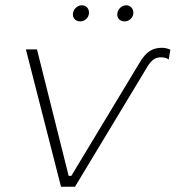

<svg xmlns="http://www.w3.org/2000/svg" viewBox="-20 -707 665 727"><path d="M536 -451C554 -482 569 -490 591 -490C602 -490 611 -487 619 -482L625 -519C615 -523 606 -526 593 -526C560 -526 534 -514 507 -467L250 -41H240L120 -520H78L211 0H264ZM284 -626C301 -626 317 -640 317 -659C317 -674 307 -687 290 -687C272 -687 256 -671 256 -652C256 -637 267 -626 284 -626ZM452 -626C469 -626 485 -640 485 -659C485 -674 474 -687 458 -687C440 -687 424 -671 424 -652C424 -637 435 -626 452 -626Z"/></svg>

Font: Fixel Display 20240404 ExLight
Style: Italic
Weight: 200
Italic angle: -10°
Designer: AlfaBravo + MacPaw
Foundry: Kyrylo Tkachov, Marchela Mozhyna, Serhii Makarenko, Maria Weinstein, Zakhar Kryvoshyya
Version: Version 1.211;Glyphs 3.2 (3225)